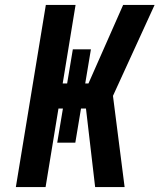

<svg xmlns="http://www.w3.org/2000/svg" viewBox="-20 -755 644 775"><path d="M44 0 165 -735H285L233 -418H251L274 -556H347L324 -418H337L477 -735H604L436 -368L483 0H364L327 -317H307L284 -179H211L234 -317H216L164 0Z"/></svg>

Font: Iosevka Aile
Style: Bold Italic
Weight: 700
Italic angle: -9°
Designer: Belleve Invis
Foundry: Belleve Invis
Version: Version 28.0.1; ttfautohint (v1.8.4)